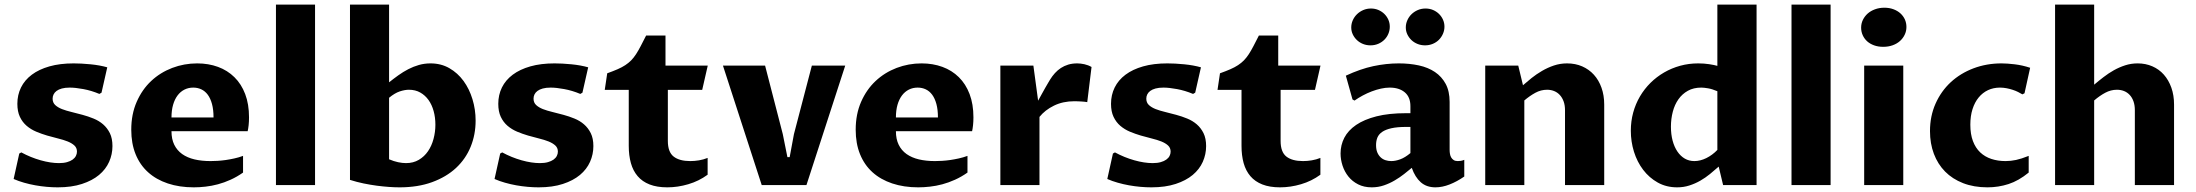

<svg xmlns="http://www.w3.org/2000/svg" viewBox="-20 -802 9514 832"><path d="M63.5 -136.7 72.3 -141.6Q112.8 -119.6 156.2 -107.4Q199.7 -95.2 235.8 -95.2Q255.9 -95.2 270.5 -99.4Q285.2 -103.5 294.7 -110.4Q304.2 -117.2 308.8 -126.2Q313.5 -135.3 313.5 -145Q313.5 -161.1 302.5 -171.4Q291.5 -181.6 273.2 -189Q254.9 -196.3 231.7 -201.9Q208.5 -207.5 184.3 -214.6Q160.2 -221.7 137 -231.4Q113.8 -241.2 95.5 -256.8Q77.1 -272.5 66.2 -295.7Q55.2 -318.8 55.2 -352.1Q55.2 -390.6 71 -422.9Q86.9 -455.1 117.9 -478.3Q148.9 -501.5 194.3 -514.4Q239.7 -527.3 299.3 -527.3Q314.5 -527.3 333.5 -526.4Q352.5 -525.4 372.3 -523.4Q392.1 -521.5 410.9 -518.1Q429.7 -514.6 444.8 -510.3L419.9 -400.4L410.6 -395Q375.5 -409.7 341.1 -416Q306.6 -422.4 282.2 -422.4Q262.2 -422.4 248 -418.5Q233.9 -414.6 225.1 -408Q216.3 -401.4 212.2 -392.8Q208 -384.3 208 -374.5Q208 -357.4 219.2 -346.9Q230.5 -336.4 248.5 -329.3Q266.6 -322.3 290 -316.7Q313.5 -311 337.6 -304.4Q361.8 -297.9 385.3 -288.3Q408.7 -278.8 426.8 -263.2Q444.8 -247.6 456.1 -224.9Q467.3 -202.1 467.3 -168.9Q467.3 -133.3 452.9 -100.8Q438.5 -68.4 409.2 -43.9Q379.9 -19.5 335.2 -4.9Q290.5 9.8 230 9.8Q207 9.8 182.4 7.6Q157.7 5.4 133.1 1Q108.4 -3.4 84.2 -10.3Q60.1 -17.1 39.1 -26.4Z M1033.2 -54.2Q1006.8 -35.6 979.2 -23.2Q951.7 -10.7 924.3 -3.4Q897 3.9 870.6 6.8Q844.2 9.8 819.8 9.8Q757.3 9.8 707 -7.1Q656.7 -23.9 621.6 -55.7Q586.4 -87.4 567.6 -133.8Q548.8 -180.2 548.8 -239.7Q548.8 -307.1 572.3 -360.6Q595.7 -414.1 635 -450.9Q674.3 -487.8 726.1 -507.6Q777.8 -527.3 834.5 -527.3Q883.3 -527.3 924.6 -512.2Q965.8 -497.1 995.8 -467.5Q1025.9 -438 1042.5 -394.3Q1059.1 -350.6 1059.1 -293.5Q1059.1 -274.9 1057.4 -259.3Q1055.7 -243.7 1053.2 -233.4H723.1Q723.1 -199.2 735.1 -174.8Q747.1 -150.4 769.3 -134.5Q791.5 -118.7 822.8 -111.3Q854 -104 892.6 -104Q906.2 -104 923.1 -105Q939.9 -106 958.3 -108.6Q976.6 -111.3 995.6 -115.5Q1014.6 -119.6 1033.2 -126.5ZM905.3 -293Q905.3 -326.7 898.7 -351.1Q892.1 -375.5 880.4 -391.4Q868.7 -407.2 852.5 -414.8Q836.4 -422.4 817.4 -422.4Q796.4 -422.4 779.1 -413.6Q761.7 -404.8 749.3 -388.2Q736.8 -371.6 730 -347.7Q723.1 -323.7 723.1 -293Z M1175.8 -782.2H1345.2V0H1175.8Z M1496.6 -782.2H1666V-445.3Q1685.5 -460.9 1706.3 -475.8Q1727.1 -490.7 1749.3 -502.2Q1771.5 -513.7 1795.4 -520.5Q1819.3 -527.3 1845.7 -527.3Q1891.1 -527.3 1927.2 -506.6Q1963.4 -485.8 1988.5 -451.4Q2013.7 -417 2027.3 -372.3Q2041 -327.6 2041 -279.3Q2041 -218.8 2019.5 -166Q1998 -113.3 1956.1 -74.2Q1914.1 -35.2 1852.5 -12.7Q1791 9.8 1711.4 9.8Q1691.4 9.8 1666.3 8.1Q1641.1 6.3 1613 2.7Q1585 -1 1555.4 -7.1Q1525.9 -13.2 1496.6 -22.5ZM1666 -111.8Q1686.5 -103 1705.1 -99.1Q1723.6 -95.2 1739.3 -95.2Q1771 -95.2 1794.9 -109.4Q1818.8 -123.5 1834.7 -146.7Q1850.6 -169.9 1858.6 -200Q1866.7 -230 1866.7 -261.7Q1866.7 -293 1859.1 -320.6Q1851.6 -348.1 1836.9 -368.7Q1822.3 -389.2 1801 -401.1Q1779.8 -413.1 1752 -413.1Q1734.4 -413.1 1712.6 -406Q1690.9 -398.9 1666 -378.4Z M2147.5 -136.7 2156.2 -141.6Q2196.8 -119.6 2240.2 -107.4Q2283.7 -95.2 2319.8 -95.2Q2339.8 -95.2 2354.5 -99.4Q2369.1 -103.5 2378.7 -110.4Q2388.2 -117.2 2392.8 -126.2Q2397.5 -135.3 2397.5 -145Q2397.5 -161.1 2386.5 -171.4Q2375.5 -181.6 2357.2 -189Q2338.9 -196.3 2315.7 -201.9Q2292.5 -207.5 2268.3 -214.6Q2244.1 -221.7 2220.9 -231.4Q2197.8 -241.2 2179.4 -256.8Q2161.1 -272.5 2150.1 -295.7Q2139.2 -318.8 2139.2 -352.1Q2139.2 -390.6 2155 -422.9Q2170.9 -455.1 2201.9 -478.3Q2232.9 -501.5 2278.3 -514.4Q2323.7 -527.3 2383.3 -527.3Q2398.4 -527.3 2417.5 -526.4Q2436.5 -525.4 2456.3 -523.4Q2476.1 -521.5 2494.9 -518.1Q2513.7 -514.6 2528.8 -510.3L2503.9 -400.4L2494.6 -395Q2459.5 -409.7 2425 -416Q2390.6 -422.4 2366.2 -422.4Q2346.2 -422.4 2332 -418.5Q2317.9 -414.6 2309.1 -408Q2300.3 -401.4 2296.1 -392.8Q2292 -384.3 2292 -374.5Q2292 -357.4 2303.2 -346.9Q2314.5 -336.4 2332.5 -329.3Q2350.6 -322.3 2374 -316.7Q2397.5 -311 2421.6 -304.4Q2445.8 -297.9 2469.2 -288.3Q2492.7 -278.8 2510.7 -263.2Q2528.8 -247.6 2540 -224.9Q2551.3 -202.1 2551.3 -168.9Q2551.3 -133.3 2536.9 -100.8Q2522.5 -68.4 2493.2 -43.9Q2463.9 -19.5 2419.2 -4.9Q2374.5 9.8 2314 9.8Q2291 9.8 2266.4 7.6Q2241.7 5.4 2217 1Q2192.4 -3.4 2168.2 -10.3Q2144 -17.1 2123 -26.4Z M2704.6 -412.6H2600.6L2611.3 -484.4Q2637.2 -493.7 2656.2 -502Q2675.3 -510.3 2689.7 -519.8Q2704.1 -529.3 2715.1 -540.5Q2726.1 -551.8 2736.1 -567.1Q2746.1 -582.5 2756.3 -602.1Q2766.6 -621.6 2779.8 -647.9H2863.8V-517.6H3046.9L3022.9 -412.6H2874V-191.4Q2874 -143.1 2899.2 -123.5Q2924.3 -104 2971.2 -104Q2989.7 -104 3009 -107.2Q3028.3 -110.4 3046.4 -117.7V-44.9Q3008.3 -17.1 2962.6 -3.7Q2917 9.8 2871.6 9.8Q2826.7 9.8 2794.9 -2.7Q2763.2 -15.1 2743.2 -38.6Q2723.1 -62 2713.9 -95.2Q2704.6 -128.4 2704.6 -169.9Z M3112.8 -517.6H3295.4L3372.1 -220.7L3392.1 -121.1H3401.9L3420.4 -220.7L3498 -517.6H3642.6L3474.6 0H3280.8Z M4172.4 -54.2Q4146 -35.6 4118.4 -23.2Q4090.8 -10.7 4063.5 -3.4Q4036.1 3.9 4009.8 6.8Q3983.4 9.8 3959 9.8Q3896.5 9.8 3846.2 -7.1Q3795.9 -23.9 3760.7 -55.7Q3725.6 -87.4 3706.8 -133.8Q3688 -180.2 3688 -239.7Q3688 -307.1 3711.4 -360.6Q3734.9 -414.1 3774.2 -450.9Q3813.5 -487.8 3865.2 -507.6Q3917 -527.3 3973.6 -527.3Q4022.5 -527.3 4063.7 -512.2Q4105 -497.1 4135 -467.5Q4165 -438 4181.6 -394.3Q4198.2 -350.6 4198.2 -293.5Q4198.2 -274.9 4196.5 -259.3Q4194.8 -243.7 4192.4 -233.4H3862.3Q3862.3 -199.2 3874.3 -174.8Q3886.2 -150.4 3908.4 -134.5Q3930.7 -118.7 3961.9 -111.3Q3993.2 -104 4031.7 -104Q4045.4 -104 4062.3 -105Q4079.1 -106 4097.4 -108.6Q4115.7 -111.3 4134.8 -115.5Q4153.8 -119.6 4172.4 -126.5ZM4044.4 -293Q4044.4 -326.7 4037.8 -351.1Q4031.2 -375.5 4019.5 -391.4Q4007.8 -407.2 3991.7 -414.8Q3975.6 -422.4 3956.5 -422.4Q3935.5 -422.4 3918.2 -413.6Q3900.9 -404.8 3888.4 -388.2Q3876 -371.6 3869.1 -347.7Q3862.3 -323.7 3862.3 -293Z M4314.9 -517.6H4458L4478.5 -365.7Q4486.3 -379.9 4494.4 -394.5Q4502.4 -409.2 4509.5 -421.6Q4516.6 -434.1 4522.2 -443.4Q4527.8 -452.6 4530.3 -457Q4539.6 -472.2 4551.3 -485.1Q4563 -498 4577.1 -507.3Q4591.3 -516.6 4608.9 -522Q4626.5 -527.3 4647.9 -527.3Q4662.1 -527.3 4679 -523.7Q4695.8 -520 4710 -511.7L4691.4 -359.4Q4687 -360.4 4679.7 -361.1Q4672.4 -361.8 4664.3 -362.3Q4656.2 -362.8 4648.7 -363Q4641.1 -363.3 4635.3 -363.3Q4585.9 -363.3 4547.1 -344.2Q4508.3 -325.2 4484.4 -295.4V0H4314.9Z M4802.7 -136.7 4811.5 -141.6Q4852.1 -119.6 4895.5 -107.4Q4939 -95.2 4975.1 -95.2Q4995.1 -95.2 5009.8 -99.4Q5024.4 -103.5 5033.9 -110.4Q5043.5 -117.2 5048.1 -126.2Q5052.7 -135.3 5052.7 -145Q5052.7 -161.1 5041.7 -171.4Q5030.8 -181.6 5012.5 -189Q4994.1 -196.3 4970.9 -201.9Q4947.8 -207.5 4923.6 -214.6Q4899.4 -221.7 4876.2 -231.4Q4853 -241.2 4834.7 -256.8Q4816.4 -272.5 4805.4 -295.7Q4794.4 -318.8 4794.4 -352.1Q4794.4 -390.6 4810.3 -422.9Q4826.2 -455.1 4857.2 -478.3Q4888.2 -501.5 4933.6 -514.4Q4979 -527.3 5038.6 -527.3Q5053.7 -527.3 5072.8 -526.4Q5091.8 -525.4 5111.6 -523.4Q5131.3 -521.5 5150.1 -518.1Q5168.9 -514.6 5184.1 -510.3L5159.2 -400.4L5149.9 -395Q5114.7 -409.7 5080.3 -416Q5045.9 -422.4 5021.5 -422.4Q5001.5 -422.4 4987.3 -418.5Q4973.1 -414.6 4964.4 -408Q4955.6 -401.4 4951.4 -392.8Q4947.3 -384.3 4947.3 -374.5Q4947.3 -357.4 4958.5 -346.9Q4969.7 -336.4 4987.8 -329.3Q5005.9 -322.3 5029.3 -316.7Q5052.7 -311 5076.9 -304.4Q5101.1 -297.9 5124.5 -288.3Q5147.9 -278.8 5166 -263.2Q5184.1 -247.6 5195.3 -224.9Q5206.5 -202.1 5206.5 -168.9Q5206.5 -133.3 5192.1 -100.8Q5177.7 -68.4 5148.4 -43.9Q5119.1 -19.5 5074.5 -4.9Q5029.8 9.8 4969.2 9.8Q4946.3 9.8 4921.6 7.6Q4897 5.4 4872.3 1Q4847.7 -3.4 4823.5 -10.3Q4799.3 -17.1 4778.3 -26.4Z M5359.9 -412.6H5255.9L5266.6 -484.4Q5292.5 -493.7 5311.5 -502Q5330.6 -510.3 5345 -519.8Q5359.4 -529.3 5370.4 -540.5Q5381.3 -551.8 5391.4 -567.1Q5401.4 -582.5 5411.6 -602.1Q5421.9 -621.6 5435.1 -647.9H5519V-517.6H5702.1L5678.2 -412.6H5529.3V-191.4Q5529.3 -143.1 5554.4 -123.5Q5579.6 -104 5626.5 -104Q5645 -104 5664.3 -107.2Q5683.6 -110.4 5701.7 -117.7V-44.9Q5663.6 -17.1 5617.9 -3.7Q5572.3 9.8 5526.9 9.8Q5481.9 9.8 5450.2 -2.7Q5418.5 -15.1 5398.4 -38.6Q5378.4 -62 5369.1 -95.2Q5359.9 -128.4 5359.9 -169.9Z M6097.7 -74.7Q6083 -62.5 6064.5 -47.9Q6045.9 -33.2 6023.9 -20.3Q6002 -7.3 5977.1 1.2Q5952.1 9.8 5924.3 9.8Q5890.6 9.8 5865.2 -3.2Q5839.8 -16.1 5823 -37.1Q5806.2 -58.1 5797.6 -84.5Q5789.1 -110.8 5789.1 -137.2Q5789.1 -173.3 5805.4 -205.1Q5821.8 -236.8 5856.4 -260.5Q5891.1 -284.2 5944.8 -297.9Q5998.5 -311.5 6072.8 -311.5H6091.8V-341.8Q6091.8 -381.3 6067.4 -401.9Q6043 -422.4 6002 -422.4Q5983.9 -422.4 5964.1 -418Q5944.3 -413.6 5924.3 -406Q5904.3 -398.4 5885.3 -388.2Q5866.2 -377.9 5849.6 -366.2L5840.8 -371.1L5812 -474.1Q5875 -503.4 5931.2 -515.4Q5987.3 -527.3 6041.5 -527.3Q6087.9 -527.3 6128.2 -518.6Q6168.5 -509.8 6198 -490Q6227.5 -470.2 6244.6 -438.5Q6261.7 -406.7 6261.7 -360.4V-152.3Q6261.7 -143.6 6263.2 -135Q6264.6 -126.5 6268.6 -119.6Q6272.5 -112.8 6279.3 -108.4Q6286.1 -104 6296.9 -104Q6303.7 -104 6310.3 -105Q6316.9 -106 6325.2 -109.4V-37.1Q6293.5 -15.1 6261.7 -2.7Q6230 9.8 6200.2 9.8Q6161.6 9.8 6136.7 -12.2Q6111.8 -34.2 6097.7 -74.7ZM6091.8 -252H6073.2Q6034.7 -252 6009.5 -246.3Q5984.4 -240.7 5969.5 -230.5Q5954.6 -220.2 5948.7 -205.8Q5942.9 -191.4 5942.9 -173.3Q5942.9 -154.8 5948.2 -141.8Q5953.6 -128.9 5962.6 -120.4Q5971.7 -111.8 5983.6 -107.9Q5995.6 -104 6008.8 -104Q6026.9 -104 6047.6 -111.6Q6068.4 -119.1 6091.8 -138.7ZM5835.4 -683.1Q5835.4 -699.2 5842 -714.1Q5848.6 -729 5860.1 -740.2Q5871.6 -751.5 5887.2 -758.3Q5902.8 -765.1 5920.9 -765.1Q5938 -765.1 5952.9 -758.8Q5967.8 -752.4 5978.8 -741.7Q5989.7 -731 5996.1 -716.8Q6002.4 -702.6 6002.4 -686.5Q6002.4 -670.4 5996.3 -655.8Q5990.2 -641.1 5979 -629.9Q5967.8 -618.7 5952.4 -612.1Q5937 -605.5 5918.5 -605.5Q5901.4 -605.5 5886.2 -611.6Q5871.1 -617.7 5859.9 -628.4Q5848.6 -639.2 5842 -653.1Q5835.4 -667 5835.4 -683.1ZM6071.8 -683.1Q6071.8 -699.2 6078.4 -714.1Q6085 -729 6096.4 -740.2Q6107.9 -751.5 6123.5 -758.3Q6139.2 -765.1 6157.2 -765.1Q6174.8 -765.1 6189.7 -758.8Q6204.6 -752.4 6215.6 -741.7Q6226.6 -731 6232.9 -716.8Q6239.3 -702.6 6239.3 -686.5Q6239.3 -670.4 6232.9 -655.8Q6226.6 -641.1 6215.6 -629.9Q6204.6 -618.7 6189 -612.1Q6173.3 -605.5 6155.3 -605.5Q6137.7 -605.5 6122.6 -611.6Q6107.4 -617.7 6096.2 -628.4Q6085 -639.2 6078.4 -653.1Q6071.8 -667 6071.8 -683.1Z M6416 -517.6H6559.1L6579.6 -432.6Q6596.2 -447.3 6616.9 -463.9Q6637.7 -480.5 6661.9 -494.6Q6686 -508.8 6713.4 -518.1Q6740.7 -527.3 6770.5 -527.3Q6806.6 -527.3 6836.2 -514.4Q6865.7 -501.5 6887 -478Q6908.2 -454.6 6919.9 -421.6Q6931.6 -388.7 6931.6 -348.6V0H6761.7V-324.2Q6761.7 -346.2 6755.6 -362.8Q6749.5 -379.4 6739 -390.6Q6728.5 -401.9 6714.4 -407.5Q6700.2 -413.1 6684.1 -413.1Q6657.2 -413.1 6633.1 -399.9Q6608.9 -386.7 6585.4 -366.7V0H6416Z M7421.9 -406.7Q7398.9 -416.5 7381.1 -419.4Q7363.3 -422.4 7352.1 -422.4Q7318.8 -422.4 7294.2 -408.7Q7269.5 -395 7253.2 -371.8Q7236.8 -348.6 7228.8 -317.9Q7220.7 -287.1 7220.7 -252.9Q7220.7 -219.7 7228 -192.4Q7235.4 -165 7248.8 -145.3Q7262.2 -125.5 7280.8 -114.7Q7299.3 -104 7322.3 -104Q7347.7 -104 7374 -116.9Q7400.4 -129.9 7421.9 -152.3ZM7421.9 -782.2H7591.8V0H7446.8L7427.7 -80.1Q7409.7 -64 7389.9 -47.9Q7370.1 -31.7 7347.9 -19Q7325.7 -6.3 7300.8 1.7Q7275.9 9.8 7247.6 9.8Q7200.7 9.8 7163.6 -11Q7126.5 -31.7 7100.3 -66.2Q7074.2 -100.6 7060.5 -144.5Q7046.9 -188.5 7046.9 -235.4Q7046.9 -276.4 7057.1 -314Q7067.4 -351.6 7086.4 -384Q7105.5 -416.5 7132.1 -442.9Q7158.7 -469.2 7191.2 -488Q7223.6 -506.8 7261 -517.1Q7298.3 -527.3 7338.9 -527.3Q7363.8 -527.3 7386.2 -523.9Q7408.7 -520.5 7421.9 -516.6Z M7743.2 -782.2H7912.6V0H7743.2Z M8058.1 -517.6H8227.5V0H8058.1ZM8140.6 -599.1Q8118.7 -599.1 8101.1 -605.5Q8083.5 -611.8 8071 -623Q8058.6 -634.3 8051.8 -649.4Q8044.9 -664.6 8044.9 -682.1Q8044.9 -700.2 8052.5 -715.8Q8060.1 -731.4 8073.2 -743.2Q8086.4 -754.9 8105 -761.7Q8123.5 -768.6 8145.5 -768.6Q8167 -768.6 8184.8 -762Q8202.6 -755.4 8215.1 -744.1Q8227.5 -732.9 8234.4 -717.8Q8241.2 -702.6 8241.2 -685.1Q8241.2 -667 8233.6 -651.4Q8226.1 -635.7 8212.9 -624Q8199.7 -612.3 8181.2 -605.7Q8162.6 -599.1 8140.6 -599.1Z M8771 -54.2Q8727.5 -18.6 8683.6 -4.4Q8639.6 9.8 8592.3 9.8Q8533.2 9.8 8486.8 -8.3Q8440.4 -26.4 8408.7 -58.6Q8377 -90.8 8360.1 -135.5Q8343.3 -180.2 8343.3 -233.9Q8343.3 -298.8 8367.4 -353Q8391.6 -407.2 8433.3 -445.8Q8475.1 -484.4 8531.7 -505.9Q8588.4 -527.3 8653.3 -527.3Q8676.8 -527.3 8710 -523.4Q8743.2 -519.5 8777.3 -508.3L8752.9 -397.9L8743.7 -393.1Q8735.8 -397.9 8725.1 -403.3Q8714.4 -408.7 8701.7 -412.8Q8689 -417 8674.8 -419.7Q8660.6 -422.4 8646.5 -422.4Q8618.2 -422.4 8594.7 -411.4Q8571.3 -400.4 8554.2 -379.6Q8537.1 -358.9 8527.6 -329.1Q8518.1 -299.3 8518.1 -261.7Q8518.1 -220.7 8529.3 -190.9Q8540.5 -161.1 8560.8 -141.8Q8581.1 -122.6 8609.1 -113.3Q8637.2 -104 8670.9 -104Q8693.4 -104 8716.3 -108.9Q8739.3 -113.8 8771 -126.5Z M8885.3 -782.2H9054.7V-435.1Q9074.2 -451.7 9095.5 -468Q9116.7 -484.4 9140.1 -497.6Q9163.6 -510.7 9189.2 -519Q9214.8 -527.3 9243.2 -527.3Q9277.8 -527.3 9306.9 -514.6Q9335.9 -502 9356.7 -478.5Q9377.4 -455.1 9389.2 -422.1Q9400.9 -389.2 9400.9 -348.6V0H9231V-324.7Q9231 -346.2 9225.1 -362.8Q9219.2 -379.4 9208.7 -390.6Q9198.2 -401.9 9184.1 -407.5Q9169.9 -413.1 9153.3 -413.1Q9127 -413.1 9102.8 -400.1Q9078.6 -387.2 9054.7 -366.7V0H8885.3Z"/></svg>

Font: Proza Libre
Style: Bold
Weight: 700
Designer: Jasper de Waard
Foundry: Jasper de Waard
Version: Version 1.000; ttfautohint (v1.4.1.8-43bc)